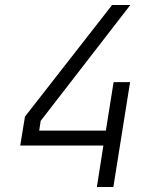

<svg xmlns="http://www.w3.org/2000/svg" viewBox="-20 -749 640 769"><path d="M368 0 394 -166H61L80 -282L429 -729H502L143 -265L137 -226H404L435 -420H501L434 0Z"/></svg>

Font: NKDuy Mono ExtraLight
Style: Italic
Weight: 200
Italic angle: -9°
Monospace: yes
Designer: NKDuy
Foundry: NKDuy
Version: Version 2.251; ttfautohint (v1.8.4.7-5d5b)